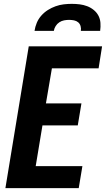

<svg xmlns="http://www.w3.org/2000/svg" viewBox="-20 -975 549 995"><path d="M8 0 129 -735H509L491 -621H249L218 -439H402L383 -325H200L165 -114H407L388 0ZM159 -815Q162 -836 170.5 -856.5Q179 -877 194 -894Q209 -911 228 -923Q247 -935 268 -942.5Q289 -950 310 -952.5Q331 -955 352 -955Q373 -955 393 -952.5Q413 -950 431.5 -943Q450 -936 465.5 -923.5Q481 -911 490 -894Q499 -877 500.5 -856.5Q502 -836 499 -815H399Q401 -828 397.5 -840Q394 -852 385 -859.5Q376 -867 363.5 -869.5Q351 -872 338 -872Q325 -872 312 -869.5Q299 -867 287.5 -859.5Q276 -852 268.5 -840Q261 -828 259 -815Z"/></svg>

Font: Iosevka Curly Heavy Oblique
Style: Regular
Weight: 900
Italic angle: -9°
Monospace: yes
Designer: Belleve Invis
Foundry: Belleve Invis
Version: Version 11.1.0; ttfautohint (v1.8.3)